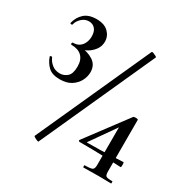

<svg xmlns="http://www.w3.org/2000/svg" viewBox="-147 -767 887 902"><g transform="rotate(30 297.0 -316.0)"><path d="M123 -473V-483Q164 -481 194.5 -461.5Q225 -442 225 -403Q225 -379 213 -356Q201 -333 177 -317.5Q153 -302 116 -302Q74 -302 53 -322Q32 -342 22 -371Q21 -375 27 -376Q33 -377 34 -373Q42 -354 59.5 -340Q77 -326 102 -326Q124 -326 141.5 -341Q159 -356 159 -396Q159 -432 139.5 -451Q120 -470 84 -470Q79 -470 79.5 -476Q80 -482 84 -482Q105 -482 118.5 -491.5Q132 -501 139 -517Q146 -533 146 -551Q146 -579 133 -593Q120 -607 100 -607Q78 -607 61 -591Q44 -575 40 -556Q39 -552 33 -553Q27 -554 28 -558Q36 -591 59.5 -612.5Q83 -634 126 -634Q168 -634 190 -612.5Q212 -591 212 -561Q212 -537 198.5 -518Q185 -499 165 -487Q145 -475 123 -473ZM176 1Q176 3 168 0Q160 -3 153.5 -7Q147 -11 147 -13L426 -629Q428 -632 435 -629.5Q442 -627 449.5 -623Q457 -619 456 -617ZM529 -41Q529 -22 535 -16.5Q541 -11 570 -11Q571 -11 571 -5Q571 1 570 1Q555 1 540 0.5Q525 0 503 0Q479 0 458 0.5Q437 1 419 1Q418 1 418 -5Q418 -11 419 -11Q452 -11 461 -16Q470 -21 470 -41V-260L487 -270L376 -112Q373 -109 378 -109Q422 -109 452.5 -110Q483 -111 510.5 -112.5Q538 -114 570 -115Q573 -115 573 -101.5Q573 -88 570 -88Q525 -90 474 -92Q423 -94 344 -94Q341 -94 339 -97.5Q337 -101 340 -103L503 -321Q506 -325 517.5 -324.5Q529 -324 529 -320Z"/></g></svg>

Font: Cormorant SemiBold
Style: Regular
Weight: 600
Designer: Christian Thalmann (Catharsis Fonts)
Foundry: Catharsis Fonts
Version: Version 4.000